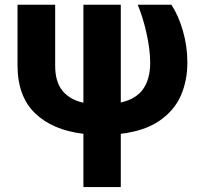

<svg xmlns="http://www.w3.org/2000/svg" viewBox="-20 -550 830 797"><path d="M209 -530.3V-277.3Q209 -210.4 239.3 -173.3Q269.5 -136.2 326.2 -123.5V-530.3H481.4V-124.5Q545.9 -139.2 574.7 -181.2Q603.5 -223.1 603.5 -290Q603 -344.7 588.6 -410.2Q574.2 -475.6 551.8 -530.3H691.4Q720.2 -487.3 739 -422.9Q757.8 -358.4 757.8 -290Q757.8 -215.3 730.7 -153.3Q703.6 -91.3 642.1 -48.8Q580.6 -6.3 481.4 5.4V226.6H326.2V5.4Q196.8 -10.3 124.8 -80.6Q52.7 -150.9 52.7 -279.3V-530.3Z"/></svg>

Font: Pretendard GOV ExtraBold
Style: Regular
Weight: 800
Designer: Base glyphs from Inter by Rasmus Andersson; Hangeul glyphs from Noto Sans CJK(Source Han Sans) by Jang Soo-young and Kan
Foundry: Kil Hyung-jin
Version: Version 1.309